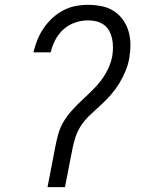

<svg xmlns="http://www.w3.org/2000/svg" viewBox="-20 -772 590 792"><path d="M176 0 209 -171Q214 -197 221.5 -223Q229 -249 244 -273Q259 -297 278 -318Q297 -339 318 -358.5Q339 -378 359.5 -398Q380 -418 397 -440.5Q414 -463 426 -488.5Q438 -514 443 -540Q446 -558 446 -576.5Q446 -595 442.5 -612Q439 -629 431 -644Q423 -659 409.5 -669Q396 -679 379 -683.5Q362 -688 343 -688Q317 -688 290 -679Q263 -670 242 -651Q221 -632 208 -607Q195 -582 189 -556H118Q124 -582 134 -607Q144 -632 159.5 -655Q175 -678 195.5 -697Q216 -716 240.5 -729Q265 -742 291 -747Q317 -752 343 -752Q372 -752 399.5 -746.5Q427 -741 449.5 -726.5Q472 -712 487.5 -690Q503 -668 510.5 -642Q518 -616 518 -587.5Q518 -559 513 -530Q508 -504 497.5 -478.5Q487 -453 472.5 -429Q458 -405 439 -383Q420 -361 399 -341.5Q378 -322 356.5 -302.5Q335 -283 318.5 -260Q302 -237 293 -211Q284 -185 279 -159L248 0Z"/></svg>

Font: Lode
Style: Italic
Weight: 400
Italic angle: -11°
Monospace: yes
Designer: Belleve Invis
Foundry: Belleve Invis
Version: Version 29.2.0; ttfautohint (v1.8.3)